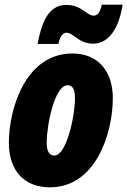

<svg xmlns="http://www.w3.org/2000/svg" viewBox="-20 -792 545 822"><path d="M141 -604H230C237 -640 252 -652 264 -652C295 -652 316 -605 380 -605C430 -605 485 -646 505 -772H416C408 -738 397 -725 381 -725C351 -725 330 -771 264 -771C186 -771 158 -694 141 -604ZM194 10C387 10 463 -216 463 -372C463 -488 399 -563 290 -563C89 -563 18 -326 18 -181C18 -62 83 10 194 10ZM213 -126C190 -126 180 -146 180 -180C180 -261 215 -427 269 -427C292 -427 301 -409 301 -372C301 -292 264 -126 213 -126Z"/></svg>

Font: Noto Sans UI Condensed Black
Style: Italic
Weight: 900
Width: 3
Italic angle: -192°
Designer: Monotype Design Team
Foundry: Monotype Imaging Inc.
Version: Version 1.901